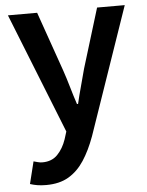

<svg xmlns="http://www.w3.org/2000/svg" viewBox="-55 -600 668 871"><g transform="rotate(-5 279.5 -164.0)"><path d="M120 227Q97 227 79.5 224Q62 221 47 216L72 115Q80 117 90.5 120Q101 123 112 123Q155 123 181 96Q207 69 221 28L232 -7L14 -555H147L242 -284Q255 -246 266.5 -206Q278 -166 291 -127H296Q305 -166 316 -205.5Q327 -245 337 -284L420 -555H546L346 25Q323 88 293.5 133Q264 178 222.5 202.5Q181 227 120 227Z"/></g></svg>

Font: Noto Sans JP Thin SemiBold
Style: Regular
Weight: 600
Version: Version 2.004-H2;hotconv 1.0.118;makeotfexe 2.5.65603